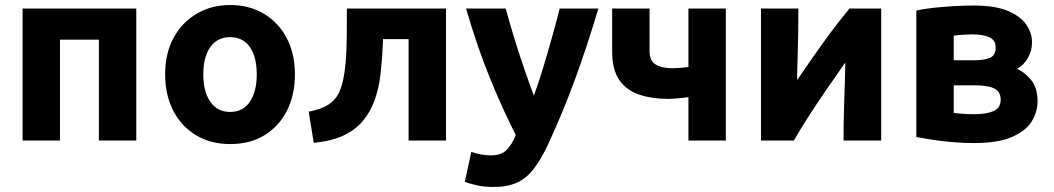

<svg xmlns="http://www.w3.org/2000/svg" viewBox="-20 -560 4199 765"><path d="M70 0V-526H523V0H374V-402H219V0Z M897 14Q820 14 761.5 -21Q703 -56 670.5 -118.5Q638 -181 638 -264Q638 -347 671.5 -409Q705 -471 764 -505.5Q823 -540 897 -540Q973 -540 1031 -505.5Q1089 -471 1122 -409Q1155 -347 1155 -264Q1155 -181 1123 -118.5Q1091 -56 1033.5 -21Q976 14 897 14ZM897 -114Q948 -114 975.5 -154.5Q1003 -195 1003 -264Q1003 -333 975.5 -372.5Q948 -412 897 -412Q846 -412 818 -372.5Q790 -333 790 -264Q790 -195 818 -154.5Q846 -114 897 -114Z M1230 9 1210 -115Q1261 -125 1289 -143.5Q1317 -162 1331 -191Q1346 -225 1352.5 -271Q1359 -317 1360.5 -368Q1362 -419 1362 -466V-526H1757V0H1608V-404H1506L1505 -378Q1503 -323 1496 -263.5Q1489 -204 1471 -156Q1455 -114 1426.5 -79Q1398 -44 1350.5 -21Q1303 2 1230 9Z M1945 185Q1910 185 1880.5 178.5Q1851 172 1832 164L1858 45Q1881 53 1899 56Q1917 59 1937 59Q1977 59 1998.5 37.5Q2020 16 2035 -22Q1984 -122 1933 -246.5Q1882 -371 1837 -526H1995Q2009 -474 2028 -411.5Q2047 -349 2068 -288Q2089 -227 2107 -179Q2125 -227 2143.5 -288Q2162 -349 2179.5 -411.5Q2197 -474 2210 -526H2364Q2319 -374 2270 -241Q2221 -108 2163 17Q2135 76 2106 113.5Q2077 151 2039 168Q2001 185 1945 185Z M2723 0V-173Q2703 -170 2679.5 -168Q2656 -166 2644 -166Q2576 -166 2525.5 -183.5Q2475 -201 2447 -242Q2419 -283 2419 -355V-526H2568V-356Q2568 -318 2592.5 -303Q2617 -288 2661 -288Q2670 -288 2689 -289.5Q2708 -291 2723 -293V-526H2872V0Z M3012 0V-526H3161Q3161 -426 3158.5 -348.5Q3156 -271 3156 -241Q3216 -329 3266.5 -399Q3317 -469 3365 -526H3491V0H3341Q3341 -67 3343 -131Q3345 -195 3346.5 -243Q3348 -291 3348 -311Q3310 -257 3271.5 -201Q3233 -145 3200 -93.5Q3167 -42 3143 0Z M3859 10Q3822 10 3778.5 6.5Q3735 3 3696 -3Q3657 -9 3631 -14V-518Q3657 -524 3696 -528.5Q3735 -533 3778.5 -535.5Q3822 -538 3859 -538Q3946 -538 3997 -516Q4048 -494 4070 -460.5Q4092 -427 4092 -392Q4092 -357 4075 -328Q4058 -299 4032 -286Q4060 -274 4087 -243Q4114 -212 4114 -156Q4114 -114 4090.5 -76Q4067 -38 4011.5 -14Q3956 10 3859 10ZM3780 -320H3864Q3901 -320 3924 -329.5Q3947 -339 3947 -371Q3947 -401 3921 -412Q3895 -423 3853 -423Q3839 -423 3816.5 -421.5Q3794 -420 3780 -418ZM3861 -105Q3911 -105 3939 -117.5Q3967 -130 3967 -163Q3967 -195 3941.5 -207.5Q3916 -220 3867 -220H3780V-110Q3794 -108 3817.5 -106.5Q3841 -105 3861 -105Z"/></svg>

Font: Ubuntu Sans ExtraBold
Style: Regular
Weight: 800
Designer: Dalton Maag Ltd
Foundry: Dalton Maag Ltd
Version: Version 1.006; ttfautohint (v1.8.4.7-5d5b)